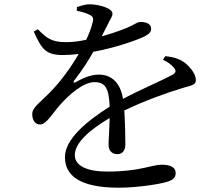

<svg xmlns="http://www.w3.org/2000/svg" viewBox="-20 -817 1040 893"><path d="M831 -531C811 -544 789 -551 749 -556L738 -539C757 -530 777 -517 787 -504C801 -489 799 -479 782 -469C726 -439 630 -399 552 -357C541 -428 502 -470 440 -470C400 -470 363 -452 330 -434C323 -430 320 -435 324 -441C366 -495 393 -539 414 -576C517 -595 614 -629 653 -648C674 -659 683 -669 683 -683C683 -707 659 -715 633 -715C618 -715 611 -705 571 -688C543 -676 500 -661 453 -648L485 -711C495 -732 503 -740 503 -754C503 -781 433 -797 399 -797C382 -798 358 -791 338 -784L337 -767C361 -762 382 -756 395 -749C414 -740 416 -731 411 -714C406 -692 396 -663 381 -632C349 -625 317 -621 289 -621C217 -620 194 -643 156 -681L137 -670C173 -591 191 -561 272 -561C296 -561 321 -563 346 -566C310 -504 263 -438 209 -384C165 -339 129 -316 130 -286C130 -257 144 -237 168 -238C196 -239 225 -291 260 -330C300 -375 366 -435 420 -435C471 -435 487 -404 490 -321C378 -250 282 -168 282 -86C282 -5 344 56 532 56C617 56 720 40 756 29C790 19 797 6 797 -13C797 -39 772 -51 732 -51C687 -51 629 -19 481 -19C385 -19 328 -45 328 -96C328 -153 398 -214 490 -268C489 -217 485 -168 485 -143C485 -112 505 -100 526 -100C550 -100 563 -118 563 -145C563 -179 562 -246 558 -303C646 -346 759 -387 834 -409C876 -421 891 -423 891 -445C891 -475 859 -513 831 -531Z"/></svg>

Font: Noto Serif TC Medium
Style: Regular
Weight: 500
Designer: Ryoko NISHIZUKA 西塚涼子 (kana & ideographs); Frank Grießhammer (Latin, Greek & Cyrillic); Wenlong ZHANG 张文龙 (bopomofo); San
Foundry: Adobe
Version: Version 2.001;hotconv 1.1.0;makeotfexe 2.6.0